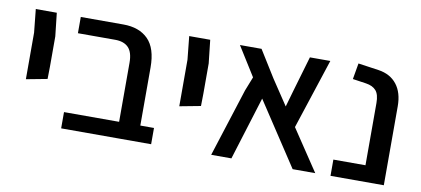

<svg xmlns="http://www.w3.org/2000/svg" viewBox="-58 -764 2090 954"><g transform="rotate(10 987.0 -287.0)"><path d="M70 -445 58 -562H164L177 -445V-293L176 -230L70 -210Z M739 -82V0H563H285V-82H563V-380Q563 -433 540 -456.5Q517 -480 473 -480H285V-562H500Q580 -562 625 -517Q670 -472 670 -375V-82Z M844 -445 832 -562H938L951 -445V-293L950 -230L844 -210Z M1453 0 1243 -319 1144 0H1042L1152 -344L1180 -415L1088 -562H1197L1281 -427L1365 -301L1390 -388L1441 -562H1544L1428 -208L1567 0Z M1644 -82H1806V-396Q1806 -439 1789 -458.5Q1772 -478 1738 -483L1670 -493L1684 -574L1788 -559Q1848 -550 1880.5 -508.5Q1913 -467 1913 -398V0H1644Z"/></g></svg>

Font: Assistant SemiBold
Style: Regular
Weight: 600
Designer: Hebrew By Ben Nathan, Latin by Paul Hunt
Version: Version 2.001; ttfautohint (v1.6)